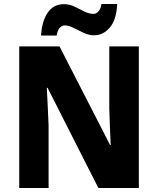

<svg xmlns="http://www.w3.org/2000/svg" viewBox="-20 -948 796 968"><path d="M680 0H476L220 -505H216Q219 -454 221 -405.5Q223 -357 225 -315V0H77V-714H280L535 -217H538Q536 -267 534 -313Q532 -359 531 -400V-714H680ZM187 -769Q191 -840 220 -883.5Q249 -927 303 -927Q330 -927 355 -915Q380 -903 404.5 -890.5Q429 -878 452 -878Q465 -878 476 -890Q487 -902 492 -928H571Q567 -848 533.5 -809Q500 -770 454 -770Q428 -770 401.5 -782.5Q375 -795 350.5 -807.5Q326 -820 305 -820Q294 -820 282 -808.5Q270 -797 266 -769Z"/></svg>

Font: Noto Sans Telugu SemiCondensed ExtraBold
Style: Regular
Weight: 800
Width: 4
Designer: Jelle Bosma - Monotype Design Team
Foundry: Monotype Imaging Inc.
Version: Version 2.005; ttfautohint (v1.8.4.7-5d5b)